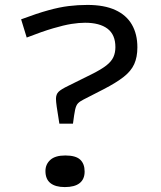

<svg xmlns="http://www.w3.org/2000/svg" viewBox="-20 -745 654 780"><path d="M276.4 -242.5H221.2Q213.4 -289.9 210.4 -311.5Q207.4 -333 207.4 -343.5Q207.4 -361.4 217.5 -371.7Q227.5 -382 257.9 -396.6L352.5 -443.5Q391.4 -462.9 412 -479.1Q432.7 -495.4 440.7 -513.1Q448.8 -530.9 448.8 -553.6Q448.8 -604.1 416.8 -628.4Q384.7 -652.6 325.4 -652.6Q301 -652.6 270.3 -647.8Q239.5 -642.9 195.8 -630Q152.1 -617.2 88.5 -592.5L65.8 -666.5Q130.9 -690.8 176.4 -703.3Q221.9 -715.9 259.1 -720.4Q296.2 -725 335.2 -725Q403.3 -725 448.3 -704.4Q493.4 -683.8 515.7 -645.2Q538.1 -606.6 538.1 -552.9Q538.1 -512.9 525.2 -484.4Q512.2 -455.8 482.1 -432.4Q452 -408.9 401.4 -382.7L318.7 -340.3Q304.2 -333 296.6 -325Q289 -317 285.1 -298.9Q281.3 -280.8 276.4 -242.5ZM243.2 15Q205.2 15 184.9 -1.1Q164.6 -17.3 164.6 -50.2Q164.6 -77.4 184.4 -95.4Q204.2 -113.4 245.2 -113.4Q287.6 -113.4 305.7 -96.5Q323.8 -79.7 323.8 -48.1Q323.8 -17 303.5 -1Q283.3 15 243.2 15Z"/></svg>

Font: Intel One Mono Light
Style: Regular
Weight: 300
Monospace: yes
Designer: Fred Shallcrass
Foundry: Frere-Jones Type LLC
Version: Version 1.004